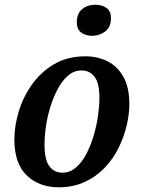

<svg xmlns="http://www.w3.org/2000/svg" viewBox="-20 -785 602 815"><path d="M230 10Q146 10 93.5 -40.5Q41 -91 41 -193Q41 -250 59.5 -311.5Q78 -373 115.5 -426Q153 -479 209.5 -512.5Q266 -546 343 -546Q394 -546 436 -525Q478 -504 503.5 -459.5Q529 -415 529 -343Q529 -300 517.5 -251.5Q506 -203 483 -156.5Q460 -110 424 -72.5Q388 -35 339.5 -12.5Q291 10 230 10ZM245 -52Q277 -52 302.5 -74Q328 -96 346.5 -131.5Q365 -167 377.5 -209Q390 -251 396 -293Q402 -335 402 -369Q402 -432 381.5 -459Q361 -486 326 -486Q295 -486 270 -465Q245 -444 226 -409Q207 -374 194 -332Q181 -290 175 -248Q169 -206 169 -171Q169 -107 189.5 -79.5Q210 -52 245 -52ZM372 -633Q343 -633 324.5 -647Q306 -661 306 -690Q306 -728 329 -746.5Q352 -765 384 -765Q412 -765 431.5 -751.5Q451 -738 451 -708Q451 -669 426 -651Q401 -633 372 -633Z"/></svg>

Font: Noto Serif SemiCondensed SemiBold
Style: Italic
Weight: 600
Width: 4
Italic angle: -12°
Designer: Monotype Design Team
Foundry: Monotype Imaging Inc.
Version: Version 2.014; ttfautohint (v1.8.4.7-5d5b)